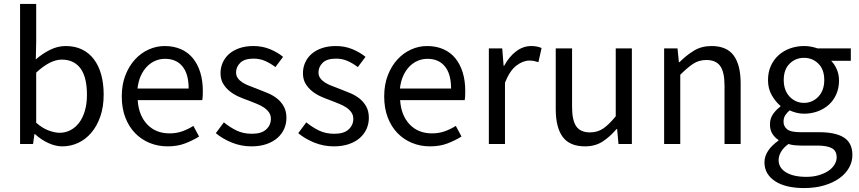

<svg xmlns="http://www.w3.org/2000/svg" viewBox="-20 -732 4365 976"><path d="M297 12Q263 12 226.5 -4.5Q190 -21 158 -50H155L148 0H82V-712H164V-518L162 -430Q195 -459 234 -478.5Q273 -498 314 -498Q361 -498 397 -480.5Q433 -463 457.5 -430.5Q482 -398 494.5 -352.5Q507 -307 507 -251Q507 -189 490 -140Q473 -91 444 -57Q415 -23 377 -5.5Q339 12 297 12ZM283 -57Q313 -57 338.5 -70.5Q364 -84 382.5 -108.5Q401 -133 411.5 -169Q422 -205 422 -250Q422 -290 415 -323Q408 -356 392.5 -379.5Q377 -403 352.5 -416Q328 -429 294 -429Q235 -429 164 -363V-108Q196 -80 227.5 -68.5Q259 -57 283 -57Z M832 12Q783 12 740.5 -5.5Q698 -23 666.5 -55.5Q635 -88 617 -135Q599 -182 599 -242Q599 -302 617.5 -349.5Q636 -397 666.5 -430Q697 -463 736 -480.5Q775 -498 817 -498Q863 -498 899.5 -482Q936 -466 960.5 -436Q985 -406 998 -364Q1011 -322 1011 -270Q1011 -257 1010.5 -244.5Q1010 -232 1008 -223H680Q685 -145 728.5 -99.5Q772 -54 842 -54Q877 -54 906.5 -64.5Q936 -75 963 -92L992 -38Q960 -18 921 -3Q882 12 832 12ZM679 -282H939Q939 -356 907.5 -394.5Q876 -433 819 -433Q793 -433 769.5 -423Q746 -413 727 -393.5Q708 -374 695.5 -346Q683 -318 679 -282Z M1258 12Q1206 12 1159 -7Q1112 -26 1077 -55L1118 -110Q1150 -84 1183.5 -68Q1217 -52 1261 -52Q1309 -52 1333 -74Q1357 -96 1357 -128Q1357 -147 1347 -161Q1337 -175 1321.5 -185.5Q1306 -196 1286 -204Q1266 -212 1246 -220Q1220 -229 1194 -240.5Q1168 -252 1147.5 -268.5Q1127 -285 1114 -307Q1101 -329 1101 -360Q1101 -389 1112.5 -414.5Q1124 -440 1145.5 -458.5Q1167 -477 1198 -487.5Q1229 -498 1268 -498Q1314 -498 1352.5 -482Q1391 -466 1419 -443L1380 -391Q1355 -410 1328 -422Q1301 -434 1269 -434Q1223 -434 1201.5 -413Q1180 -392 1180 -364Q1180 -347 1189 -334.5Q1198 -322 1213 -312.5Q1228 -303 1247.5 -295.5Q1267 -288 1288 -280Q1314 -270 1340.5 -259Q1367 -248 1388 -231.5Q1409 -215 1422.5 -191Q1436 -167 1436 -133Q1436 -103 1424.5 -77Q1413 -51 1390.5 -31Q1368 -11 1334.5 0.5Q1301 12 1258 12Z M1677 12Q1625 12 1578 -7Q1531 -26 1496 -55L1537 -110Q1569 -84 1602.5 -68Q1636 -52 1680 -52Q1728 -52 1752 -74Q1776 -96 1776 -128Q1776 -147 1766 -161Q1756 -175 1740.5 -185.5Q1725 -196 1705 -204Q1685 -212 1665 -220Q1639 -229 1613 -240.5Q1587 -252 1566.5 -268.5Q1546 -285 1533 -307Q1520 -329 1520 -360Q1520 -389 1531.5 -414.5Q1543 -440 1564.5 -458.5Q1586 -477 1617 -487.5Q1648 -498 1687 -498Q1733 -498 1771.5 -482Q1810 -466 1838 -443L1799 -391Q1774 -410 1747 -422Q1720 -434 1688 -434Q1642 -434 1620.5 -413Q1599 -392 1599 -364Q1599 -347 1608 -334.5Q1617 -322 1632 -312.5Q1647 -303 1666.5 -295.5Q1686 -288 1707 -280Q1733 -270 1759.5 -259Q1786 -248 1807 -231.5Q1828 -215 1841.5 -191Q1855 -167 1855 -133Q1855 -103 1843.5 -77Q1832 -51 1809.5 -31Q1787 -11 1753.5 0.5Q1720 12 1677 12Z M2166 12Q2117 12 2074.5 -5.5Q2032 -23 2000.5 -55.5Q1969 -88 1951 -135Q1933 -182 1933 -242Q1933 -302 1951.5 -349.5Q1970 -397 2000.5 -430Q2031 -463 2070 -480.5Q2109 -498 2151 -498Q2197 -498 2233.5 -482Q2270 -466 2294.5 -436Q2319 -406 2332 -364Q2345 -322 2345 -270Q2345 -257 2344.5 -244.5Q2344 -232 2342 -223H2014Q2019 -145 2062.5 -99.5Q2106 -54 2176 -54Q2211 -54 2240.5 -64.5Q2270 -75 2297 -92L2326 -38Q2294 -18 2255 -3Q2216 12 2166 12ZM2013 -282H2273Q2273 -356 2241.5 -394.5Q2210 -433 2153 -433Q2127 -433 2103.5 -423Q2080 -413 2061 -393.5Q2042 -374 2029.5 -346Q2017 -318 2013 -282Z M2465 0V-486H2533L2540 -398H2543Q2568 -444 2603.5 -471Q2639 -498 2681 -498Q2710 -498 2733 -488L2717 -416Q2705 -420 2695 -422Q2685 -424 2670 -424Q2639 -424 2605.5 -399Q2572 -374 2547 -312V0Z M2954 12Q2876 12 2840.5 -36Q2805 -84 2805 -178V-486H2888V-189Q2888 -120 2909.5 -89.5Q2931 -59 2979 -59Q3017 -59 3046 -78.5Q3075 -98 3110 -141V-486H3192V0H3124L3117 -76H3114Q3080 -36 3042.5 -12Q3005 12 2954 12Z M3356 0V-486H3424L3431 -416H3434Q3469 -451 3507.5 -474.5Q3546 -498 3597 -498Q3674 -498 3709.5 -450Q3745 -402 3745 -308V0H3663V-297Q3663 -366 3641 -396.5Q3619 -427 3571 -427Q3533 -427 3504 -408Q3475 -389 3438 -352V0Z M4067 224Q4022 224 3985 215.5Q3948 207 3921.5 190Q3895 173 3880.5 149Q3866 125 3866 93Q3866 62 3885 34Q3904 6 3937 -17V-21Q3919 -32 3906.5 -51.5Q3894 -71 3894 -100Q3894 -131 3911 -154Q3928 -177 3947 -190V-194Q3923 -214 3903.5 -247.5Q3884 -281 3884 -325Q3884 -365 3898.5 -397Q3913 -429 3938 -451.5Q3963 -474 3996.5 -486Q4030 -498 4067 -498Q4087 -498 4104.5 -494.5Q4122 -491 4136 -486H4305V-423H4205Q4222 -406 4233.5 -380Q4245 -354 4245 -323Q4245 -284 4231 -252.5Q4217 -221 4193 -199.5Q4169 -178 4136.5 -166Q4104 -154 4067 -154Q4049 -154 4030 -158.5Q4011 -163 3994 -171Q3981 -160 3972 -146.5Q3963 -133 3963 -113Q3963 -90 3981 -75Q3999 -60 4049 -60H4143Q4228 -60 4270.5 -32.5Q4313 -5 4313 56Q4313 90 4296 120.5Q4279 151 4247 174Q4215 197 4169.5 210.5Q4124 224 4067 224ZM4067 -209Q4088 -209 4106.5 -217Q4125 -225 4139.5 -240Q4154 -255 4162 -276.5Q4170 -298 4170 -325Q4170 -379 4140 -408.5Q4110 -438 4067 -438Q4024 -438 3994 -408.5Q3964 -379 3964 -325Q3964 -298 3972 -276.5Q3980 -255 3994.5 -240Q4009 -225 4027.5 -217Q4046 -209 4067 -209ZM4079 167Q4114 167 4142.5 158.5Q4171 150 4191 136.5Q4211 123 4222 105Q4233 87 4233 68Q4233 34 4208 21Q4183 8 4135 8H4051Q4037 8 4020.5 6.5Q4004 5 3988 0Q3962 19 3950 40Q3938 61 3938 82Q3938 121 3975.5 144Q4013 167 4079 167Z"/></svg>

Font: Pinyin1712
Style: Regular
Weight: 400
Version: Version 1